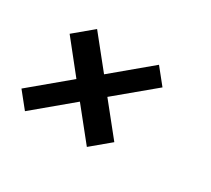

<svg xmlns="http://www.w3.org/2000/svg" viewBox="-74 -534 612 556"><g transform="rotate(30 232.0 -256.5)"><path d="M134.3 -256.3 51.8 -359.9 113.8 -411.6 196.8 -308.1 320.8 -411.6 362.3 -359.9 237.8 -256.3 320.8 -152.8 258.8 -101.1 175.8 -204.6 51.8 -101.1 10.3 -152.8Z"/></g></svg>

Font: Sansation
Style: Italic
Weight: 400
Designer: Bernd Montag
Version: Version 1.301